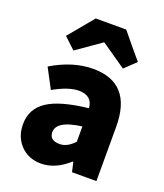

<svg xmlns="http://www.w3.org/2000/svg" viewBox="-155 -955 917 1072"><g transform="rotate(20 303.0 -419.0)"><path d="M216 14Q139 14 92 -37Q47 -85 47 -159Q47 -250 122 -300Q197 -350 363 -368Q357 -441 277 -441Q217 -441 128 -391L66 -508Q191 -583 311 -583Q541 -583 541 -323V-161V0H396L383 -57H379Q300 14 216 14ZM277 -124Q321 -124 363 -169V-260Q285 -250 248 -226Q216 -205 216 -173Q216 -124 277 -124ZM171 -641 104 -704 227 -852H408L469 -778L531 -704L465 -641L319 -742H315Z"/></g></svg>

Font: GenSekiGothic TW H
Style: Regular
Weight: 900
Version: Version 1.501;PS 1;hotconv 16.6.51;makeotf.lib2.5.65220